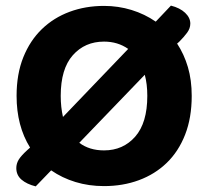

<svg xmlns="http://www.w3.org/2000/svg" viewBox="-20 -645 740 683"><path d="M662 -304Q662 -226 638.5 -166Q615 -106 573 -65.5Q531 -25 474 -4Q417 17 350 17Q296 17 248.5 2.5Q201 -12 162 -39L107 18Q75 10 56.5 -6Q38 -22 38 -47Q38 -63 46.5 -77Q55 -91 77 -111L87 -120Q39 -197 39 -304Q39 -382 63 -441.5Q87 -501 129 -541.5Q171 -582 227.5 -603Q284 -624 350 -624Q401 -624 448 -609.5Q495 -595 534 -568L588 -625Q620 -617 638.5 -599.5Q657 -582 657 -561Q657 -544 645.5 -528.5Q634 -513 617 -496L610 -490Q635 -452 648.5 -406Q662 -360 662 -304ZM504 -304Q504 -346 495 -379L262 -137Q298 -110 350 -110Q418 -110 461 -159Q504 -208 504 -304ZM196 -304Q196 -264 204 -229L436 -471Q399 -497 350 -497Q282 -497 239 -448.5Q196 -400 196 -304Z"/></svg>

Font: Baloo Thambi 2
Style: Bold
Weight: 700
Designer: Aadarsh Rajan and Ek Type
Foundry: Ek Type
Version: Version 1.640;hotconv 1.0.111;makeotfexe 2.5.65597; ttfautoh